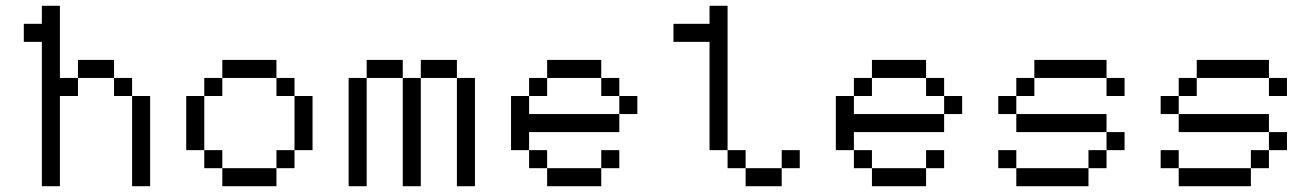

<svg xmlns="http://www.w3.org/2000/svg" viewBox="-20 -645 4540 665"><path d="M62.5 -500H125V0H187.5V-312.5H250V-375H187.5V-625H125V-562.5H62.5ZM250 -375H375V-437.5H250ZM375 -312.5H437.5V-375H375ZM437.5 0H500V-312.5H437.5Z M625 -312.5V-125H687.5V-312.5ZM687.5 -62.5H750V-125H687.5ZM687.5 -312.5H750V-375H687.5ZM750 0H937.5V-62.5H750ZM750 -375H937.5V-437.5H750ZM937.5 -62.5H1000V-125H937.5ZM937.5 -312.5H1000V-375H937.5ZM1000 -125H1062.5V-312.5H1000Z M1187.5 0H1250V-375H1187.5ZM1250 -375H1375V-437.5H1250ZM1375 0H1437.5V-375H1375ZM1437.5 -375H1562.5V-437.5H1437.5ZM1562.5 0H1625V-375H1562.5Z M1750 -312.5V-125H1812.5V-187.5H2125V-250H1812.5V-312.5ZM1812.5 -62.5H1875V-125H1812.5ZM1812.5 -312.5H1875V-375H1812.5ZM1875 0H2062.5V-62.5H1875ZM1875 -375H2062.5V-437.5H1875ZM2062.5 -62.5H2125V-125H2062.5ZM2062.5 -312.5H2125V-375H2062.5ZM2125 -250H2187.5V-312.5H2125Z M2687.5 -62.5H2562.5V0H2687.5ZM2312.5 -500H2437.5V-125H2500V-625H2437.5V-562.5H2312.5ZM2500 -62.5H2562.5V-125H2500ZM2687.5 -62.5H2750V-125H2687.5Z M2875 -312.5V-125H2937.5V-187.5H3250V-250H2937.5V-312.5ZM2937.5 -62.5H3000V-125H2937.5ZM2937.5 -312.5H3000V-375H2937.5ZM3000 0H3187.5V-62.5H3000ZM3000 -375H3187.5V-437.5H3000ZM3187.5 -62.5H3250V-125H3187.5ZM3187.5 -312.5H3250V-375H3187.5ZM3250 -250H3312.5V-312.5H3250Z M3562.5 -375H3812.5V-437.5H3562.5ZM3437.5 -62.5H3500V-125H3437.5ZM3437.5 -250H3500V-312.5H3437.5ZM3500 0H3750V-62.5H3500ZM3500 -187.5H3812.5V-250H3500ZM3500 -312.5H3562.5V-375H3500ZM3750 -62.5H3812.5V-125H3750ZM3812.5 -125H3875V-187.5H3812.5ZM3812.5 -312.5H3875V-375H3812.5Z M4125 -375H4375V-437.5H4125ZM4000 -62.5H4062.5V-125H4000ZM4000 -250H4062.5V-312.5H4000ZM4062.5 0H4312.5V-62.5H4062.5ZM4062.5 -187.5H4375V-250H4062.5ZM4062.5 -312.5H4125V-375H4062.5ZM4312.5 -62.5H4375V-125H4312.5ZM4375 -125H4437.5V-187.5H4375ZM4375 -312.5H4437.5V-375H4375Z"/></svg>

Font: ChillMoonMono
Style: Regular
Weight: 400
Designer: Warren2060
Foundry: ChillType
Version: Version 1.000;Glyphs 3.1.1 (3135)